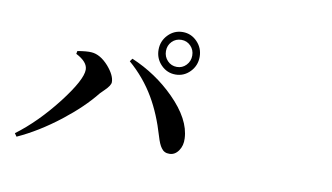

<svg xmlns="http://www.w3.org/2000/svg" viewBox="-68 -871 1637 948"><g transform="rotate(10 750.0 -397.5)"><path d="M59.6 -71.3 48.8 -86.9Q152.3 -164.1 247.1 -286.1Q338.9 -405.3 338.9 -456.1Q338.9 -495.1 279.3 -525.4L282.2 -540Q329.1 -547.9 352.5 -545.9Q396.5 -543 438.5 -496.1Q476.6 -452.1 476.6 -418Q476.6 -401.4 448.2 -374Q434.6 -361.3 427.7 -353.5Q367.2 -277.3 268.6 -200.2Q163.1 -118.2 59.6 -71.3ZM776.4 -139.6Q763.7 -156.2 752 -196.3Q720.7 -302.7 674.8 -380.9Q624 -467.8 545.9 -535.2L556.6 -549.8Q680.7 -497.1 773.4 -404.3Q875 -302.7 878.9 -207Q880.9 -170.9 862.8 -145Q844.7 -119.1 817.4 -119.1Q791 -118.2 776.4 -139.6ZM779.3 -722.7Q821.3 -722.7 851.6 -691.4Q881.8 -660.2 881.8 -616.2Q881.8 -572.3 851.6 -541Q821.3 -509.8 778.8 -509.8Q736.3 -509.8 706.1 -541Q675.8 -572.3 675.8 -616.2Q675.8 -660.2 706.1 -691.4Q736.3 -722.7 779.3 -722.7ZM779.3 -547.9Q806.6 -547.9 825.7 -567.9Q844.7 -587.9 844.7 -616.2Q844.7 -644.5 825.7 -664.1Q806.6 -683.6 779.3 -683.6Q751 -683.6 731.9 -664.1Q712.9 -644.5 712.9 -616.2Q712.9 -587.9 731.9 -567.9Q751 -547.9 779.3 -547.9Z"/></g></svg>

Font: Bpmf GenRyu Min B
Style: B
Weight: 700
Foundry: But Ko
Version: Version 1.320